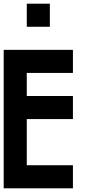

<svg xmlns="http://www.w3.org/2000/svg" viewBox="-20 -1020 540 1040"><path d="M0 0V-750H375V-625H125V-500H375V-375H125V-125H375V0ZM125 -875V-1000H250V-875Z"/></svg>

Font: GalmuriMono7 Regular
Style: Regular
Weight: 400
Designer: Lee Minseo (quiple)
Version: Version 2.399;hotconv 1.1.1;makeotfexe 2.6.0 DEVELOPMENT